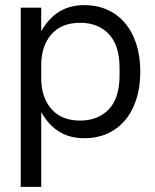

<svg xmlns="http://www.w3.org/2000/svg" viewBox="-20 -530 606 750"><path d="M61 -500H141V-408Q170 -459 211.5 -484.5Q253 -510 310 -510Q358 -510 398 -492.5Q438 -475 467 -441.5Q496 -408 512 -359.5Q528 -311 528 -250Q528 -189 512 -140.5Q496 -92 467 -58.5Q438 -25 398 -7.5Q358 10 310 10Q253 10 211.5 -15.5Q170 -41 141 -92V200H61ZM141 -225Q141 -150 180.5 -104.5Q220 -59 293 -59Q363 -59 405 -103Q447 -147 447 -235V-265Q447 -353 405 -397Q363 -441 293 -441Q220 -441 180.5 -395.5Q141 -350 141 -275Z"/></svg>

Font: CyStack Display
Style: Regular
Weight: 400
Designer: Weizhong Zhang
Foundry: 本地遙控
Version: Version 1.000;Glyphs 3.1.2 (3151)